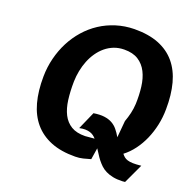

<svg xmlns="http://www.w3.org/2000/svg" viewBox="-118 -875 1048 1063"><g transform="rotate(15 405.5 -344.0)"><path d="M478.5 -1Q457 3.5 434.5 7Q412 10.5 388.5 8.5Q305.5 2 247.8 -27.2Q190 -56.5 155.2 -105.5Q120.5 -154.5 108.2 -222.5Q96 -290.5 104.5 -375Q110 -430.5 127.8 -481.8Q145.5 -533 173.2 -577Q201 -621 238.2 -656.5Q275.5 -692 320.2 -716Q365 -740 416.2 -751.2Q467.5 -762.5 523.5 -758.5Q607 -752 664.8 -723Q722.5 -694 757 -644.8Q791.5 -595.5 803.5 -527.5Q815.5 -459.5 807 -375Q802.5 -327.5 788.8 -283Q775 -238.5 753.8 -199.5Q732.5 -160.5 704.2 -128.8Q676 -97 642.5 -76Q649 -66 656.2 -58.8Q663.5 -51.5 675.5 -46.5Q687.5 -41.5 706.5 -39.2Q725.5 -37 755.5 -37.5L692 72.5H676Q644.5 71 621 64Q597.5 57 580 46.2Q562.5 35.5 550.2 21.5Q538 7.5 528.2 -7.5Q518.5 -22.5 510.8 -38Q503 -53.5 495 -67.5ZM604 -253Q616 -278.5 624.8 -305.2Q633.5 -332 637.5 -360.5Q644 -413 642.2 -460.8Q640.5 -508.5 625.5 -546Q610.5 -583.5 580 -607Q549.5 -630.5 498.5 -634.5Q466 -637 438 -628.8Q410 -620.5 386.2 -604Q362.5 -587.5 343.2 -564.2Q324 -541 310 -513.2Q296 -485.5 287 -454.2Q278 -423 274.5 -391.5Q268.5 -334 270.5 -285Q272.5 -236 287.2 -199.5Q302 -163 332 -141Q362 -119 412.5 -115.5H467Q460.5 -124.5 452 -132Q443.5 -139.5 432 -144.2Q420.5 -149 405 -150.8Q389.5 -152.5 369.5 -150L424.5 -250Q461.5 -252.5 487.5 -246.8Q513.5 -241 532 -228.5Q550.5 -216 563.2 -197.2Q576 -178.5 586.5 -155.5Z"/></g></svg>

Font: B612
Style: Bold Italic
Weight: 700
Italic angle: -10°
Designer: Nicolas Chauveau, Thomas Paillot, Jonathan Favre-Lamarine, Jean-Luc Vinot
Foundry: AIRBUS
Version: Version 1.008